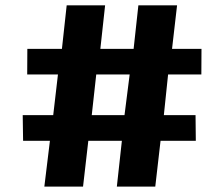

<svg xmlns="http://www.w3.org/2000/svg" viewBox="-20 -690 784 710"><path d="M164.6 -169.4H65.4L64 -264.2H176.8L194.3 -414.6H80.6L81.1 -509.3H209L226.6 -670.4H368.7L351.1 -509.3H474.1L491.7 -670.4H634.8L616.2 -509.3H725.1L724.6 -414.6H601.6L585.9 -264.2H703.1L704.1 -169.4H573.7L554.2 0H412.1L430.7 -169.4H306.6L287.1 0H144ZM440.4 -264.2 459.5 -414.6H335.9L319.3 -264.2Z"/></svg>

Font: Merriweather UltraBold
Style: Regular
Weight: 900
Designer: Eben Sorkin ( sorkintype@gmail.com )
Foundry: Eben Sorkin
Version: Version 1.570; ttfautohint (v1.3) -l 8 -r 32 -G 0 -x 0 -H 60